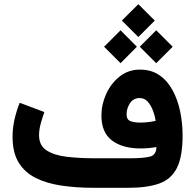

<svg xmlns="http://www.w3.org/2000/svg" viewBox="-20 -897 932 917"><path d="M640.6 -877 719.2 -798.8 640.6 -720.2 562 -798.8ZM726.1 -752.4 804.7 -673.8 726.1 -595.2 647.5 -673.8ZM555.7 -752.4 633.8 -673.8 555.7 -595.2 477.1 -673.8ZM727.1 -194.8Q691.4 -188 651.4 -188Q564.9 -188 514.6 -226.1Q464.4 -264.2 464.4 -345.2Q464.4 -397.9 487.1 -448.2Q509.8 -498.5 551.3 -531.5Q592.8 -564.5 648.4 -564.5Q703.1 -564.5 741.7 -537.6Q780.3 -510.7 804.7 -465.3Q829.1 -419.9 840.6 -364Q852.1 -308.1 852.1 -250Q852.1 -148.4 824.7 -94.5Q797.4 -40.5 740 -20.3Q682.6 0 592.3 0H429.7Q345.2 0 273.9 -10.5Q202.6 -21 150.1 -47.4Q97.7 -73.7 68.8 -121.3Q40 -168.9 40 -243.2Q40 -287.1 49.8 -328.9Q59.6 -370.6 74.2 -406.2L191.9 -361.8Q183.6 -338.9 175 -308.6Q166.5 -278.3 166.5 -251Q166.5 -202.1 202.6 -178.7Q238.8 -155.3 298.8 -148.2Q358.9 -141.1 429.7 -141.1H602.1Q665 -141.1 695.8 -148.9Q726.6 -156.7 727.1 -194.8ZM648.9 -311.5Q686.5 -311.5 723.6 -319.8Q720.2 -343.3 710.7 -368.4Q701.2 -393.6 685.8 -411.1Q670.4 -428.7 647.5 -428.7Q617.2 -428.7 600.8 -404.1Q584.5 -379.4 584.5 -351.1Q584.5 -325.2 603.3 -318.4Q622.1 -311.5 648.9 -311.5Z"/></svg>

Font: Vazirmatn UI NL ExtraBold
Style: Regular
Weight: 800
Designer: Saber Rastikerdar
Foundry: Saber Rastikerdar
Version: Version 33.003